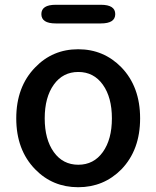

<svg xmlns="http://www.w3.org/2000/svg" viewBox="-20 -770 654 803"><path d="M127 -62Q48 -143 48 -275Q48 -407 127 -488Q200 -564 307 -564Q414 -564 488 -488Q566 -407 566 -275Q566 -143 488 -62Q414 13 307 13Q200 13 127 -62ZM205 -134Q243 -81 307.5 -81Q372 -81 410 -134Q448 -187 448 -275Q448 -363 410 -416Q372 -469 307.5 -469Q243 -469 205 -416Q167 -363 167 -275Q167 -187 205 -134ZM213 -672Q153 -672 153 -711Q153 -750 213 -750H402Q462 -750 462 -711Q462 -672 402 -672Z"/></svg>

Font: Resource Han Rounded JP Medium
Style: Regular
Weight: 500
Designer: Cyano Hao (round all glyphs); Ryoko NISHIZUKA 西塚涼子 (kana, bopomofo & ideographs); Paul D. Hunt (Latin, Greek & Cyrillic)
Foundry: Cyano Hao
Version: 0.990